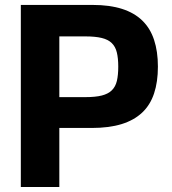

<svg xmlns="http://www.w3.org/2000/svg" viewBox="-20 -747 688 767"><path d="M63.2 -727.3H350.1Q418 -727.3 467.2 -711.6Q516.3 -696 548.3 -665Q580.3 -633.9 595.5 -587.7Q610.8 -541.5 610.8 -480.8Q610.8 -419.7 595.5 -373.8Q580.3 -327.8 547.9 -297.2Q515.6 -266.7 465.6 -251.2Q415.5 -235.8 346.2 -235.8H217V0H63.2ZM217 -601.6V-359H321.4Q361.2 -359 386.5 -365.4Q411.9 -371.8 426.7 -386.2Q441.4 -400.6 446.9 -423.8Q452.4 -447.1 452.4 -480.8Q452.4 -514.6 446.7 -537.6Q441.1 -560.7 426.5 -574.9Q411.9 -589.1 386.4 -595.3Q360.8 -601.6 320.7 -601.6Z"/></svg>

Font: Cannonade
Style: Bold
Weight: 700
Designer: Rasmus Andersson
Foundry: rsms
Version: Version 3.012;git-f93a4a705